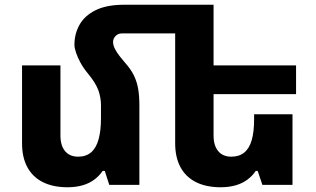

<svg xmlns="http://www.w3.org/2000/svg" viewBox="-20 -780 1332 810"><path d="M568 -335V0H441L422 -59H413Q399 -38 377.5 -22Q356 -6 327.5 2Q299 10 265 10Q204 10 161 -11.5Q118 -33 95.5 -74.5Q73 -116 73 -175V-504H235V-208Q235 -166 254.5 -142.5Q274 -119 310 -119Q343 -119 364.5 -137.5Q386 -156 396 -192.5Q406 -229 406 -281V-336Q406 -368 395 -399Q384 -430 350 -471Q331 -494 319 -516.5Q307 -539 300.5 -558.5Q294 -578 294 -591Q294 -637 315.5 -675.5Q337 -714 383.5 -737Q430 -760 504 -760H776V-639H494Q478 -639 467.5 -628Q457 -617 457 -603Q457 -589 465 -573.5Q473 -558 484.5 -543.5Q496 -529 507 -516Q533 -487 545.5 -460.5Q558 -434 563 -404.5Q568 -375 568 -335ZM1214 -298V0H1087L1067 -59H1059Q1045 -38 1023.5 -22Q1002 -6 973.5 2Q945 10 911 10Q850 10 807 -11.5Q764 -33 741.5 -74.5Q719 -116 719 -175V-760H881V-208Q881 -166 900.5 -142.5Q920 -119 956 -119Q989 -119 1010.5 -136.5Q1032 -154 1042 -189Q1052 -224 1052 -277V-298ZM797 -504H1229V-383H797Z"/></svg>

Font: Noto Sans Armenian ExtraBold
Style: Regular
Weight: 800
Version: Version 2.007